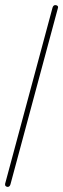

<svg xmlns="http://www.w3.org/2000/svg" viewBox="-21 -733 248 753"><path d="M9 0Q5 0 1.5 -3Q-2 -6 -1 -12L185 -703Q188 -713 196 -713Q201 -713 204.5 -710Q208 -707 206 -701L20 -10Q17 0 9 0Z"/></svg>

Font: Zen Loop
Style: Italic
Weight: 400
Italic angle: -15°
Designer: Yoshimichi Ohira
Foundry: A-1 Corp ZenFonts
Version: Version 1.000; ttfautohint (v1.8.3)